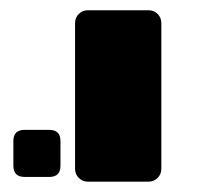

<svg xmlns="http://www.w3.org/2000/svg" viewBox="-20 -591 392 375"><path d="M151.7 -236.2Q141.1 -236.2 133.9 -243.5Q126.6 -250.7 126.6 -261.4V-545.9Q126.6 -556.5 133.9 -563.8Q141.1 -571 151.7 -571H270Q280.6 -571 287.9 -563.8Q295.1 -556.5 295.1 -545.9V-261.4Q295.1 -250.7 287.9 -243.5Q280.6 -236.2 270 -236.2ZM28.1 -245.4Q6.1 -245.4 6.1 -267.4V-315.4Q6.1 -337.4 28.1 -337.4H76.1Q98.1 -337.4 98.1 -315.4V-267.4Q98.1 -245.4 76.1 -245.4Z"/></svg>

Font: Rubik Light
Style: Regular
Weight: 300
Designer: Hubert and Fischer
Foundry: Hubert and Fischer
Version: Version 2.300;gftools[0.9.30]